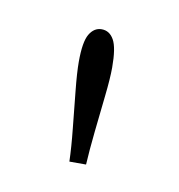

<svg xmlns="http://www.w3.org/2000/svg" viewBox="-37 -797 222 238"><g transform="rotate(10 74.5 -678.0)"><path d="M63.5 -593.5Q63 -611.5 60.5 -635.2Q58 -659 55.8 -681.5Q53.5 -704 53.5 -717.5Q53.5 -742.5 59.2 -752.2Q65 -762 74.5 -762Q84.5 -762 90 -752.2Q95.5 -742.5 95.5 -717.5Q95.5 -704 93 -681.5Q90.5 -659 88 -635.2Q85.5 -611.5 84.5 -593.5Z"/></g></svg>

Font: Imbue 10pt Thin
Style: Regular
Weight: 100
Designer: Tyler Finck
Foundry: Etcetera Type Company
Version: Version 1.102; ttfautohint (v1.8.3)